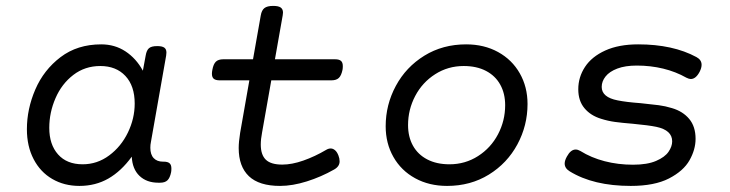

<svg xmlns="http://www.w3.org/2000/svg" viewBox="-20 -610 2438 641"><path d="M552.2 -47.4Q552.2 -40 551.3 -35.2Q547.4 -16.1 539.1 -8.1Q530.8 0 514.2 0H508.8Q469.7 0 445.8 -22.7Q421.9 -45.4 419.9 -86.9Q384.8 -38.6 341.8 -13.9Q298.8 10.7 245.1 10.7Q194.3 10.7 154.5 -12.5Q114.7 -35.6 92.3 -78.6Q69.8 -121.6 69.8 -178.7Q69.8 -246.1 97.9 -311.3Q126 -376.5 182.1 -419.2Q238.3 -461.9 317.9 -461.9Q363.3 -461.9 398.9 -438.5Q434.6 -415 457 -374L466.3 -424.3Q469.2 -441.9 477.3 -449Q485.4 -456.1 504.4 -456.1H505.4Q521.5 -456.1 528.6 -450.9Q535.6 -445.8 535.6 -434.6Q535.6 -432.1 534.7 -424.3L483.9 -136.2Q481.9 -127 481.9 -116.7Q481.9 -93.8 493.2 -82Q504.4 -70.3 523.9 -70.3H526.4Q540 -70.3 546.1 -64.9Q552.2 -59.6 552.2 -47.4ZM429.7 -264.2Q429.7 -323.2 398.7 -356.4Q367.7 -389.6 314.9 -389.6Q263.7 -389.6 224.9 -359.9Q186 -330.1 165.3 -282.2Q144.5 -234.4 144.5 -183.1Q144.5 -127.4 173.8 -94.5Q203.1 -61.5 255.9 -61.5Q304.7 -61.5 344.5 -91.1Q384.3 -120.6 407 -167.5Q429.7 -214.4 429.7 -264.2Z M855 -168Q850.6 -145.5 850.6 -127.4Q850.6 -93.3 867.4 -76.9Q884.3 -60.5 922.4 -60.5Q954.6 -60.5 992.9 -74Q1031.2 -87.4 1069.3 -109.9Q1076.7 -114.3 1084 -114.3Q1091.8 -114.3 1098.6 -108.4Q1105.5 -102.5 1109.9 -90.8Q1113.8 -81.1 1113.8 -71.3Q1113.8 -54.2 1095.2 -43.9Q1052.2 -19.5 1004.4 -4.4Q956.5 10.7 915 10.7Q845.2 10.7 811 -21.7Q776.9 -54.2 776.9 -115.7Q776.9 -136.2 781.7 -166.5L812.5 -341.8H713.4Q700.2 -341.8 693.8 -346.9Q687.5 -352.1 687.5 -363.8Q687.5 -369.6 689 -377Q692.4 -396 700.7 -404.1Q709 -412.1 725.6 -412.1H824.7L850.6 -558.6Q853.5 -575.7 862.8 -583Q872.1 -590.3 892.1 -590.3Q909.2 -590.3 917 -585Q924.8 -579.6 924.8 -567.9Q924.8 -565.4 923.8 -558.6L897.9 -412.1H1098.6Q1112.3 -412.1 1118.4 -406.7Q1124.5 -401.4 1124.5 -389.2Q1124.5 -381.8 1123.5 -377Q1119.6 -357.9 1111.3 -349.9Q1103 -341.8 1086.4 -341.8H885.7Z M1741.2 -262.7Q1741.2 -190.9 1707.3 -127.9Q1673.3 -64.9 1612.1 -27.1Q1550.8 10.7 1472.7 10.7Q1412.6 10.7 1366 -14.9Q1319.3 -40.5 1293.5 -85.9Q1267.6 -131.3 1267.6 -188.5Q1267.6 -260.3 1301.5 -323.2Q1335.4 -386.2 1396.7 -424.1Q1458 -461.9 1536.1 -461.9Q1596.2 -461.9 1642.8 -436.3Q1689.5 -410.6 1715.3 -365.2Q1741.2 -319.8 1741.2 -262.7ZM1342.3 -192.4Q1342.3 -153.3 1358.6 -123.8Q1375 -94.2 1406.2 -77.9Q1437.5 -61.5 1480.5 -61.5Q1533.2 -61.5 1575.9 -88.9Q1618.7 -116.2 1642.6 -161.6Q1666.5 -207 1666.5 -258.8Q1666.5 -297.9 1650.1 -327.4Q1633.8 -356.9 1602.5 -373.3Q1571.3 -389.6 1528.3 -389.6Q1475.6 -389.6 1432.9 -362.3Q1390.1 -335 1366.2 -289.6Q1342.3 -244.1 1342.3 -192.4Z M2305.2 -419.4Q2322.3 -410.2 2322.3 -393.6Q2322.3 -383.3 2315.9 -370.6Q2303.2 -346.2 2286.1 -346.2Q2280.3 -346.2 2271.5 -350.6Q2236.3 -370.6 2194.1 -380.9Q2151.9 -391.1 2106 -391.1Q2067.4 -391.1 2041 -381.1Q2014.6 -371.1 2001.7 -354.7Q1988.8 -338.4 1988.8 -319.8Q1988.8 -285.2 2042 -274.9Q2071.3 -269 2118.2 -265.6Q2156.7 -261.7 2179 -258.8Q2201.2 -255.9 2223.6 -249Q2259.8 -238.3 2281 -212.9Q2302.2 -187.5 2302.2 -146.5Q2302.2 -110.8 2282 -75Q2261.7 -39.1 2213.4 -14.2Q2165 10.7 2085.9 10.7Q1960.9 10.7 1881.8 -38.1Q1865.2 -48.3 1865.2 -64Q1865.2 -74.2 1872.6 -87.4Q1885.3 -110.8 1901.9 -110.8Q1909.2 -110.8 1917.5 -106Q1953.6 -83.5 1998.5 -71.8Q2043.5 -60.1 2093.3 -60.1Q2141.1 -60.1 2170.4 -72.8Q2199.7 -85.4 2211.9 -103.3Q2224.1 -121.1 2224.1 -138.2Q2224.1 -175.3 2171.4 -186.5Q2145.5 -191.9 2092.8 -196.8Q2057.1 -199.7 2033.4 -202.9Q2009.8 -206.1 1986.8 -213.4Q1951.7 -224.1 1931.2 -248.8Q1910.6 -273.4 1910.6 -312Q1910.6 -352.5 1933.1 -386.7Q1955.6 -420.9 2000.7 -441.4Q2045.9 -461.9 2110.4 -461.9Q2226.6 -461.9 2305.2 -419.4Z"/></svg>

Font: Courier Prime Sans
Style: Italic
Weight: 400
Italic angle: -10°
Designer: Alan Dague-Greene
Foundry: Quote-Unquote Apps
Version: Version 3.020